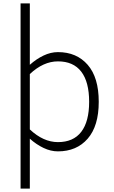

<svg xmlns="http://www.w3.org/2000/svg" viewBox="-20 -866 663 1120"><path d="M556 -272Q556 -131 491.5 -57Q427 17 318 17Q276 17 234 -3Q192 -23 154 -57V234H100V-846H154V-488Q192 -522 234 -542Q276 -562 318 -562Q427 -562 491.5 -488Q556 -414 556 -272ZM500 -272Q500 -388 454 -448Q408 -508 318 -508Q233 -508 154 -434V-111Q233 -37 318 -37Q408 -37 454 -97Q500 -157 500 -272Z"/></svg>

Font: Biryani UltraLight
Style: Regular
Weight: 250
Designer: Dan Reynolds and Mathieu Réguer
Foundry: Dan Reynolds and Mathieu Réguer
Version: Version 1.003; ttfautohint (v1.1) -l 5 -r 5 -G 72 -x 0 -D la